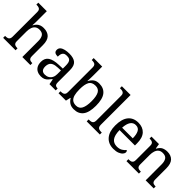

<svg xmlns="http://www.w3.org/2000/svg" viewBox="183 -1843 2936 2936"><g transform="rotate(45 1651.0 -375.0)"><path d="M18 0V-42H26Q49 -42 67.5 -47Q86 -52 97 -67.5Q108 -83 108 -114V-650Q108 -680 96.5 -694.5Q85 -709 66.5 -713.5Q48 -718 26 -718H18V-760H202V-540Q202 -522 201 -502.5Q200 -483 199 -469Q198 -455 198 -455H203Q218 -485 239.5 -505.5Q261 -526 288.5 -536Q316 -546 350 -546Q436 -546 481.5 -499.5Q527 -453 527 -350V-114Q527 -83 537 -67.5Q547 -52 564.5 -47Q582 -42 604 -42H607V0H433V-345Q433 -410 408.5 -446Q384 -482 323 -482Q282 -482 255 -462Q228 -442 215 -405.5Q202 -369 202 -320V-109Q202 -80 213.5 -65.5Q225 -51 243.5 -46.5Q262 -42 284 -42H287V0Z M840 10Q796 10 760.5 -7.5Q725 -25 705 -60.5Q685 -96 685 -150Q685 -230 741.5 -268Q798 -306 913 -310L996 -313V-373Q996 -409 990 -436.5Q984 -464 964 -480Q944 -496 903 -496Q865 -496 845 -482Q825 -468 818.5 -443.5Q812 -419 812 -387Q770 -387 748.5 -401.5Q727 -416 727 -450Q727 -485 751.5 -506Q776 -527 817 -536.5Q858 -546 907 -546Q999 -546 1044.5 -507Q1090 -468 1090 -373V-114Q1090 -86 1096 -70.5Q1102 -55 1116 -48.5Q1130 -42 1152 -42H1155V0H1020L1004 -86H996Q975 -58 955 -36.5Q935 -15 908.5 -2.5Q882 10 840 10ZM863 -52Q904 -52 933.5 -69Q963 -86 979.5 -117.5Q996 -149 996 -191V-272L932 -269Q875 -267 842.5 -252Q810 -237 796 -210.5Q782 -184 782 -145Q782 -114 791 -93.5Q800 -73 818 -62.5Q836 -52 863 -52Z M1553 10Q1495 10 1458.5 -14.5Q1422 -39 1400 -78H1394L1376 0H1216V-42H1224Q1247 -42 1265.5 -47Q1284 -52 1295 -67.5Q1306 -83 1306 -114V-650Q1306 -680 1294.5 -694.5Q1283 -709 1264.5 -713.5Q1246 -718 1224 -718H1216V-760H1400V-576Q1400 -559 1399.5 -532.5Q1399 -506 1398 -481.5Q1397 -457 1396 -446H1400Q1423 -492 1459 -519Q1495 -546 1553 -546Q1652 -546 1704.5 -479.5Q1757 -413 1757 -269Q1757 -124 1704.5 -57Q1652 10 1553 10ZM1537 -54Q1603 -54 1631.5 -109.5Q1660 -165 1660 -270Q1660 -377 1631.5 -429.5Q1603 -482 1536 -482Q1458 -482 1429 -429.5Q1400 -377 1400 -269Q1400 -200 1412.5 -152Q1425 -104 1455 -79Q1485 -54 1537 -54Z M1825 0V-42H1838Q1861 -42 1879.5 -47Q1898 -52 1909 -67.5Q1920 -83 1920 -114V-650Q1920 -680 1908.5 -694.5Q1897 -709 1878.5 -713.5Q1860 -718 1838 -718H1825V-760H2014V-114Q2014 -83 2025 -67.5Q2036 -52 2055 -47Q2074 -42 2096 -42H2109V0Z M2409 10Q2300 10 2238.5 -62Q2177 -134 2177 -264Q2177 -404 2235 -475Q2293 -546 2399 -546Q2496 -546 2551.5 -486Q2607 -426 2607 -307V-261H2274Q2276 -152 2313.5 -102.5Q2351 -53 2423 -53Q2475 -53 2511.5 -74.5Q2548 -96 2566 -123Q2573 -120 2579 -111Q2585 -102 2585 -89Q2585 -69 2566 -46Q2547 -23 2508 -6.5Q2469 10 2409 10ZM2506 -315Q2506 -395 2481.5 -443.5Q2457 -492 2397 -492Q2342 -492 2311.5 -446.5Q2281 -401 2276 -315Z M2685 0V-42H2693Q2716 -42 2734.5 -47Q2753 -52 2764 -67.5Q2775 -83 2775 -114V-426Q2775 -456 2764 -470.5Q2753 -485 2735 -489.5Q2717 -494 2695 -494H2690V-536H2852L2865 -455H2870Q2901 -511 2939.5 -528.5Q2978 -546 3026 -546Q3105 -546 3149.5 -499.5Q3194 -453 3194 -350V-114Q3194 -83 3203.5 -67.5Q3213 -52 3230 -47Q3247 -42 3269 -42H3274V0H3100V-345Q3100 -410 3075.5 -446Q3051 -482 2990 -482Q2945 -482 2918.5 -459.5Q2892 -437 2880.5 -400Q2869 -363 2869 -320V-109Q2869 -80 2880 -65.5Q2891 -51 2909 -46.5Q2927 -42 2949 -42H2954V0Z"/></g></svg>

Font: Noto Serif Gurmukhi
Style: Regular
Weight: 400
Designer: Vaibhav Singh and the Monotype Design Team
Foundry: Monotype Imaging Inc.
Version: Version 2.003